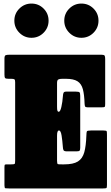

<svg xmlns="http://www.w3.org/2000/svg" viewBox="-20 -1057 625 1077"><path d="M43 -615H28Q12 -615 8.5 -619.5Q5 -624 5 -639V-727Q5 -744 11 -747Q17 -750 33 -750H549Q563.5 -750 566.8 -745Q570 -740 570 -726V-474Q570 -460 567.5 -457.5Q565 -455 551 -455H471Q459.5 -455 457.2 -460.2Q455 -465.5 454.5 -475Q453 -526 444.8 -556.8Q436.5 -587.5 414.5 -601.2Q392.5 -615 350 -615H329Q314.5 -615 307.2 -611.2Q300 -607.5 300 -591.5V-459Q300 -441 302.2 -435.5Q304.5 -430 309 -430H309.5Q318 -430 324.2 -457Q330.5 -484 333 -519Q333.5 -531 336.8 -537Q340 -543 350.5 -543H406Q422 -543 426 -539Q430 -535 430 -519V-229Q430 -216 426.5 -212Q423 -208 409 -208H355Q339.5 -208 336.2 -214.8Q333 -221.5 332.5 -234Q330 -268 325.5 -296.5Q321 -325 311 -325H310.5Q300 -325 300 -296V-155Q300 -137.5 305 -136.2Q310 -135 327 -135H340Q391 -135 417 -151.2Q443 -167.5 452.8 -203Q462.5 -238.5 464.5 -296Q465 -315 467.2 -320Q469.5 -325 490 -325H560Q577 -325 578.5 -320.8Q580 -316.5 580 -300V-20Q580 -4.5 576.8 -2.2Q573.5 0 558 0H30Q15 0 10 -1Q5 -2 5 -18V-119Q5 -132 7.8 -133.5Q10.5 -135 23 -135H43Q59 -135 62 -137.5Q65 -140 65 -156V-596Q65 -609 60.8 -612Q56.5 -615 43 -615ZM436.5 -845Q397 -845 368.8 -873.2Q340.5 -901.5 340.5 -941Q340.5 -981 368.8 -1009Q397 -1037 436.5 -1037Q476.5 -1037 504.5 -1009Q532.5 -981 532.5 -941Q532.5 -901.5 504.5 -873.2Q476.5 -845 436.5 -845ZM156.5 -845Q117 -845 88.8 -873.2Q60.5 -901.5 60.5 -941Q60.5 -981 88.8 -1009Q117 -1037 156.5 -1037Q196.5 -1037 224.5 -1009Q252.5 -981 252.5 -941Q252.5 -901.5 224.5 -873.2Q196.5 -845 156.5 -845Z"/></svg>

Font: Besley* Condensed Fatface
Style: Regular
Weight: 900
Width: 3
Designer: Owen Earl
Foundry: indestructible type*
Version: Version 3.000; ttfautohint (v1.8.3)